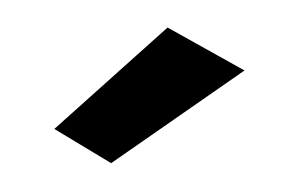

<svg xmlns="http://www.w3.org/2000/svg" viewBox="-30 -744 435 277"><g transform="rotate(5 187.5 -605.0)"><path d="M319 -654 203 -706 53 -546 139 -504Z"/></g></svg>

Font: Jost
Style: Bold
Weight: 700
Version: Version 3.710